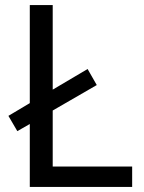

<svg xmlns="http://www.w3.org/2000/svg" viewBox="-20 -734 564 754"><path d="M97 0V-247L48 -219L13 -279L97 -329V-714H187V-382L324 -463L360 -400L187 -300V-80H499V0Z"/></svg>

Font: Noto Sans PhagsPa
Style: Regular
Weight: 400
Designer: Monotype Design Team
Foundry: Monotype Imaging Inc.
Version: Version 2.004; ttfautohint (v1.8.4.7-5d5b)